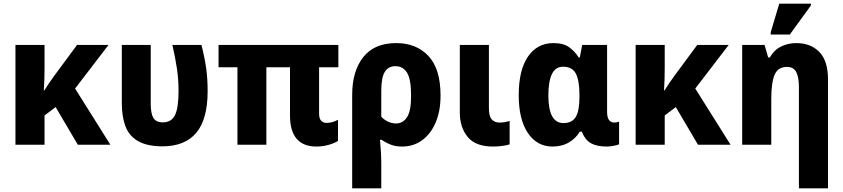

<svg xmlns="http://www.w3.org/2000/svg" viewBox="-20 -796 4637 1056"><path d="M577 -549 393 -309 587 0H408L286 -207L225 -161V0H65V-549H225V-426Q225 -390 224 -358.5Q223 -327 221 -299H224Q236 -318 250 -339Q264 -360 279 -380L404 -549Z M872 9Q785 8 736.5 -21.5Q688 -51 669 -104Q650 -157 650 -229V-549H809V-227Q809 -172 823.5 -147.5Q838 -123 876 -123Q922 -123 942 -162Q962 -201 962 -297Q962 -359 953 -419.5Q944 -480 928 -549H1088Q1106 -478 1114 -420.5Q1122 -363 1122 -295Q1122 -140 1059.5 -65.5Q997 9 872 9Z M1721 10Q1575 10 1575 -161V-426H1445V0H1286V-426H1182V-549H1841V-426H1735V-171Q1735 -144 1746.5 -132Q1758 -120 1775 -120Q1807 -120 1839 -137V-21Q1819 -8 1786.5 1Q1754 10 1721 10Z M1917 240V-274Q1917 -405 1978 -482Q2039 -559 2159 -559Q2270 -559 2336.5 -488Q2403 -417 2403 -270Q2403 -185 2376 -122Q2349 -59 2301.5 -24.5Q2254 10 2191 10Q2156 10 2129 -0.5Q2102 -11 2079 -27H2070Q2073 2 2075 38.5Q2077 75 2077 105V240ZM2158 -117Q2196 -117 2218.5 -151Q2241 -185 2241 -269Q2241 -361 2218.5 -396.5Q2196 -432 2155 -432Q2115 -432 2096 -400Q2077 -368 2077 -297V-154Q2093 -137 2114 -127Q2135 -117 2158 -117Z M2692 10Q2596 10 2552.5 -42.5Q2509 -95 2509 -177V-549H2669V-200Q2669 -156 2685 -139Q2701 -122 2726 -122Q2742 -122 2755 -124Q2768 -126 2783 -131V-2Q2765 4 2739.5 7Q2714 10 2692 10Z M3019 10Q2933 10 2883 -65Q2833 -140 2833 -272Q2833 -411 2884 -485Q2935 -559 3024 -559Q3079 -559 3110.5 -536Q3142 -513 3163 -480H3169L3182 -549H3319V-182Q3319 -149 3330 -135.5Q3341 -122 3357 -122Q3373 -122 3385 -127V-3Q3378 2 3355 6Q3332 10 3318 10Q3263 10 3230.5 -8Q3198 -26 3180 -72H3169Q3148 -36 3109.5 -13Q3071 10 3019 10ZM3079 -119Q3126 -119 3146.5 -152.5Q3167 -186 3167 -262V-275Q3167 -352 3147.5 -390.5Q3128 -429 3077 -429Q3035 -429 3015.5 -388.5Q2996 -348 2996 -271Q2996 -119 3079 -119Z M3988 -549 3804 -309 3998 0H3819L3697 -207L3636 -161V0H3476V-549H3636V-426Q3636 -390 3635 -358.5Q3634 -327 3632 -299H3635Q3647 -318 3661 -339Q3675 -360 3690 -380L3815 -549Z M4374 240V-317Q4374 -371 4359.5 -399.5Q4345 -428 4308 -428Q4259 -428 4240.5 -385Q4222 -342 4222 -253V0H4062V-549H4185L4205 -480H4214Q4237 -521 4275.5 -540Q4314 -559 4359 -559Q4439 -559 4486.5 -510Q4534 -461 4534 -359V240ZM4219 -606V-619L4266 -776H4440V-766L4324 -606Z"/></svg>

Font: Noto Sans SemiCondensed ExtraBold
Style: Regular
Weight: 800
Width: 4
Designer: Monotype Design Team
Foundry: Monotype Imaging Inc.
Version: Version 2.013; ttfautohint (v1.8.4.7-5d5b)